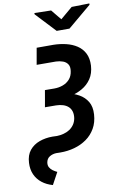

<svg xmlns="http://www.w3.org/2000/svg" viewBox="-175 -1008 825 1291"><g transform="rotate(-10 238.0 -362.5)"><path d="M130.4 -710.9H245.6Q289.6 -710 330.6 -700.2Q371.6 -690.4 403.8 -669.4Q436 -648.4 453.9 -613.8Q471.7 -579.1 469.2 -529.3Q465.8 -476.6 441.4 -440.4Q417 -404.3 378.9 -382.6Q340.8 -360.8 295.2 -351.3Q249.5 -341.8 204.1 -341.8L122.1 -342.3L135.7 -420.9L200.2 -420.4Q231.4 -420.4 259 -430.7Q286.6 -440.9 305.4 -462.2Q324.2 -483.4 328.6 -516.6Q333 -545.9 321.8 -563.2Q310.5 -580.6 289.1 -588.4Q267.6 -596.2 242.2 -597.2L110.4 -597.7ZM129.4 -383.3 190.9 -382.8Q233.9 -382.3 277.8 -373.5Q321.8 -364.7 358.2 -344.5Q394.5 -324.2 415.3 -289.6Q436 -254.9 432.6 -202.6Q429.2 -148.4 406 -108.2Q382.8 -67.9 345.5 -41.5Q308.1 -15.1 261.7 -2.2Q215.3 10.7 165 10.3L136.2 9.8Q111.8 10.7 91.6 22.9Q71.3 35.2 66.9 61.5Q64 81.1 71.8 94.7Q79.6 108.4 93 118.2Q106.4 127.9 122.1 135.3L77.6 217.3Q35.6 205.6 5.1 181.6Q-25.4 157.7 -41.3 122.6Q-57.1 87.4 -54.7 42.5Q-52.2 -9.8 -25.9 -42Q0.5 -74.2 41.7 -89.1Q83 -104 130.4 -104L162.1 -103Q185.1 -103.5 207.5 -109.4Q230 -115.2 248.5 -127.2Q267.1 -139.2 279.8 -157.5Q292.5 -175.8 296.9 -200.7Q300.8 -228 294.4 -247.8Q288.1 -267.6 273.4 -280.5Q258.8 -293.5 237.5 -299.8Q216.3 -306.2 191.4 -306.6L115.7 -307.1ZM269.5 -940.9 327.1 -870.6 409.7 -940.4 530.8 -942.9V-934.1L370.1 -799.3H282.7L155.8 -934.6V-943.4Z"/></g></svg>

Font: Roboto
Style: Bold Italic
Weight: 700
Italic angle: -12°
Designer: Christian Robertson
Foundry: Google
Version: Version 3.0